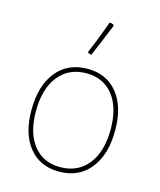

<svg xmlns="http://www.w3.org/2000/svg" viewBox="-104 -750 692 831"><g transform="rotate(15 241.5 -335.0)"><path d="M284 -674 289 -675 302 -671 304 -665Q280 -605 244 -521L239 -520L226 -526Q250 -581 284 -674ZM245 -457Q330 -457 379 -396.5Q428 -336 428 -230Q428 -121 377.5 -58Q327 5 238 5Q153 5 104 -55.5Q55 -116 55 -222Q55 -331 105.5 -394Q156 -457 245 -457ZM245 -437Q166 -437 120.5 -380Q75 -323 75 -222Q75 -125 118.5 -70Q162 -15 238 -15Q317 -15 362.5 -72Q408 -129 408 -230Q408 -327 364.5 -382Q321 -437 245 -437Z"/></g></svg>

Font: Alegreya Sans SC Thin
Style: Regular
Weight: 100
Designer: Juan Pablo del Peral
Foundry: Huerta Tipografica
Version: Version 2.007